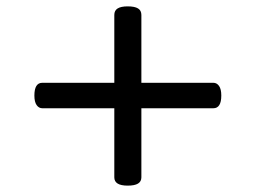

<svg xmlns="http://www.w3.org/2000/svg" viewBox="-20 -738 803 603"><path d="M381 -155Q360 -155 349.5 -161.5Q339 -168 339 -181V-691Q339 -705 349.5 -711.5Q360 -718 381 -718Q403 -718 413.5 -711.5Q424 -705 424 -691V-181Q424 -168 413.5 -161.5Q403 -155 381 -155ZM113 -398Q102 -398 95 -408Q88 -418 88 -438Q88 -478 113 -478H650Q661 -478 668 -468Q675 -458 675 -438Q675 -398 650 -398Z"/></svg>

Font: Playwrite PE
Style: Regular
Weight: 400
Designer: Veronika Burian, José Scaglione
Foundry: TypeTogether
Version: Version 1.002